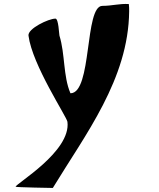

<svg xmlns="http://www.w3.org/2000/svg" viewBox="-20 -725 786 949"><path d="M486 -696C396.9 -696 436.2 -264 328.2 -264C291.7 -349 302.3 -457.3 273.8 -549C271.9 -555.1 269.6 -633 254 -633C220.3 -633 116.4 -583.4 120.8 -549C139.4 -403.5 310.1 -147.7 313.3 -123C332.1 24.1 55.6 184.3 57.3 198C57.7 201.1 241.1 204 241.1 204C401.7 -60.4 614.8 -333.2 618.4 -669C618.5 -680.8 618.4 -692.4 616.8 -705C569.9 -707.9 533.8 -696 486 -696Z"/></svg>

Font: Rocketfuel
Style: Regular
Weight: 400
Designer: Mew Too
Foundry: Cannot Into Space Fonts.
Version: Version 0.27